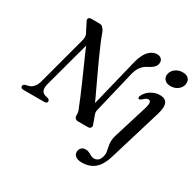

<svg xmlns="http://www.w3.org/2000/svg" viewBox="-199 -937 1433 1407"><g transform="rotate(30 517.5 -234.0)"><path d="M154 -120.5 275 -568.5 237 -562.5Q257 -514.5 280 -462Q303 -409.5 326.5 -357Q350 -304.5 371.2 -255.8Q392.5 -207 410 -166Q427.5 -125 438.5 -95.5Q447 -78 450.5 -64.8Q454 -51.5 453.5 -35Q453 -18.5 461.2 -9.2Q469.5 0 485 0H569.5Q586 0 592.8 -11Q599.5 -22 592 -38L569.5 -100Q563.5 -115.5 563.5 -125.8Q563.5 -136 567.5 -149.5L651 -499.5Q658.5 -527.5 669.5 -547Q680.5 -566.5 696.8 -580.5Q713 -594.5 735 -605Q763 -619.5 776.5 -635.5Q790 -651.5 790.5 -673Q790.5 -693.5 777.2 -705Q764 -716.5 743 -716.5Q705.5 -716.5 675 -685.2Q644.5 -654 626.5 -588L509 -109L550 -124.5Q535.5 -159.5 516.2 -200.8Q497 -242 475.2 -288.2Q453.5 -334.5 430.8 -382.8Q408 -431 386 -479.8Q364 -528.5 344.5 -574.5Q325 -620.5 310.5 -661.5Q300 -681 289.8 -690.5Q279.5 -700 259.5 -700H193.5Q180.5 -700 174.5 -693.8Q168.5 -687.5 169 -678.2Q169.5 -669 177 -660L209 -596Q218.5 -583.5 220.2 -566.2Q222 -549 216.5 -530.5L107.5 -123.5Q99 -90 81.8 -70Q64.5 -50 42 -44.5L20.5 -39.5Q-0.5 -33.5 -0.5 -18.5Q-0.5 -10 5.5 -5Q11.5 0 24.5 0H200Q211 0 217.5 -4.5Q224 -9 224 -18.5Q224 -25 219.2 -30Q214.5 -35 207 -38L187.5 -42Q161 -50 153.8 -69.8Q146.5 -89.5 154 -120.5ZM965.5 -343.5 830 103.5Q807.5 177.5 765.5 212.5Q723.5 247.5 659 247.5Q624.5 247.5 606.5 233.5Q588.5 219.5 588.5 197Q588.5 177 601.8 163.2Q615 149.5 638 149.5Q655 149.5 668.2 156.2Q681.5 163 694 170.2Q706.5 177.5 722 177.5Q738.5 177.5 754.5 166.2Q770.5 155 778 121Q781 108 779.8 94.8Q778.5 81.5 775 66.8Q771.5 52 769 35.2Q766.5 18.5 767.2 -0.8Q768 -20 774.5 -42.5L862.5 -327Q875 -367.5 871 -383Q867 -398.5 853 -398.5Q844 -398.5 834.5 -393.2Q825 -388 811.5 -374.5Q803.5 -367.5 798 -365.5Q792.5 -363.5 787.5 -365.5Q781.5 -368.5 781.8 -376Q782 -383.5 788 -395Q800 -417 819 -433.2Q838 -449.5 861.8 -458.5Q885.5 -467.5 912 -467.5Q956 -467.5 970.2 -437Q984.5 -406.5 965.5 -343.5ZM941.5 -562.5Q909.5 -562.5 892.5 -580Q875.5 -597.5 878.5 -622.5Q880.5 -642 893 -658.8Q905.5 -675.5 925.8 -685.5Q946 -695.5 972 -695.5Q1005.5 -695.5 1021.2 -678Q1037 -660.5 1033.5 -635Q1032 -615 1019.5 -598.5Q1007 -582 987 -572.2Q967 -562.5 941.5 -562.5Z"/></g></svg>

Font: Fraunces
Style: Italic
Weight: 400
Italic angle: -16°
Version: Version 1.000;[b76b70a41]